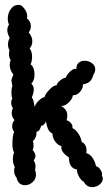

<svg xmlns="http://www.w3.org/2000/svg" viewBox="-20 -758 457 790"><path d="M403 -23Q403 -9 389.5 1.5Q376 12 359 12Q349 12 339.5 6.5Q330 1 325 -10Q314 -15 305 -31.5Q296 -48 297 -60Q279 -64 271.5 -76Q264 -88 263 -111Q249 -119 239.5 -131.5Q230 -144 233 -157Q218 -160 206.5 -176.5Q195 -193 196 -209Q176 -214 169 -260Q168 -253 161.5 -246.5Q155 -240 149 -240Q147 -230 142 -223Q137 -216 130 -216Q131 -205 127 -194.5Q123 -184 115 -177Q118 -171 118 -160Q118 -145 114 -141Q126 -128 126 -116Q126 -109 119 -98Q126 -85 126 -75Q126 -65 124 -59Q128 -50 128 -39Q128 -21 114 -8.5Q100 4 83 4Q55 4 48 -27Q38 -39 38 -56Q38 -64 41 -71Q33 -84 33 -103Q33 -119 38 -131Q31 -141 31 -166Q31 -197 38 -216Q30 -226 30 -238Q30 -254 40 -264Q28 -276 28 -294Q28 -303 33 -313Q26 -324 26 -335Q26 -345 31 -353Q27 -358 27 -376Q27 -395 31 -404Q27 -424 27 -426Q27 -433 35 -451Q20 -471 20 -490Q20 -502 24 -511Q17 -521 17 -535Q17 -542 19 -552Q13 -561 13 -575Q13 -590 20 -602Q10 -620 10 -634Q10 -646 17 -657Q12 -667 12 -682Q12 -706 26.5 -723.5Q41 -741 64 -737Q72 -734 82 -720Q92 -706 92 -690L91 -682Q107 -670 107 -650Q107 -636 98 -625Q113 -607 113 -588Q113 -571 102 -559Q112 -545 112 -525Q112 -507 106 -493Q113 -489 117.5 -477.5Q122 -466 122 -452Q122 -427 109 -414Q119 -404 119 -390Q119 -380 115.5 -369.5Q112 -359 111 -357Q118 -350 122 -320L123 -319Q127 -333 141 -345.5Q155 -358 163 -358Q166 -371 183 -389Q200 -407 213 -407Q214 -416 227.5 -427Q241 -438 250 -438Q256 -453 270.5 -465.5Q285 -478 294 -474Q294 -491 303.5 -499.5Q313 -508 328 -508Q345 -508 358.5 -498Q372 -488 372 -473Q372 -463 365 -452Q359 -430 348 -421.5Q337 -413 321 -411Q323 -397 310 -381Q297 -365 280 -366Q278 -351 262.5 -336Q247 -321 231 -322Q257 -308 257 -283Q257 -274 254 -263Q264 -261 272 -251.5Q280 -242 278 -231Q292 -225 303 -207.5Q314 -190 316 -174Q326 -170 331 -160.5Q336 -151 336 -139Q336 -132 335 -128Q351 -124 361.5 -107.5Q372 -91 375 -74Q385 -73 394 -58.5Q403 -44 399 -36Q403 -29 403 -23Z"/></svg>

Font: Pangolin
Style: Regular
Weight: 400
Designer: Kevin Burke
Foundry: Google, Inc.
Version: Version 1.101